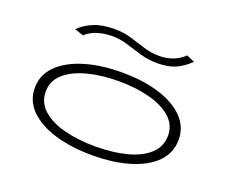

<svg xmlns="http://www.w3.org/2000/svg" viewBox="-111 -845 1223 1029"><g transform="rotate(20 500.0 -330.5)"><path d="M499 8Q378 8 285 -20Q192 -48 139 -100.5Q86 -153 86 -227Q86 -301 139 -354Q192 -407 285 -435.5Q378 -464 499 -464Q619 -464 711 -435.5Q803 -407 854.5 -354Q906 -301 906 -228Q906 -154 854.5 -101Q803 -48 711 -20Q619 8 499 8ZM499 -42Q597 -42 675.5 -62.5Q754 -83 799 -124.5Q844 -166 845 -228Q845 -290 799.5 -331Q754 -372 675.5 -393Q597 -414 499 -414Q400 -414 320.5 -393Q241 -372 194.5 -331Q148 -290 148 -228Q148 -166 194.5 -124.5Q241 -83 320.5 -62.5Q400 -42 499 -42ZM794 -669 840 -649Q798 -608 756 -591.5Q714 -575 658 -575Q605 -575 559 -588.5Q513 -602 470.5 -615.5Q428 -629 383 -629Q339 -629 300.5 -617.5Q262 -606 232 -579L182 -596Q215 -629 263.5 -649Q312 -669 382 -669Q434 -669 478 -655.5Q522 -642 564.5 -628.5Q607 -615 655 -615Q694 -615 729.5 -628Q765 -641 794 -669Z"/></g></svg>

Font: Inconsolata UltraExpanded Light
Style: Regular
Weight: 300
Width: 9
Monospace: yes
Designer: Raph Levien, Cyreal, Brenton Simpson
Foundry: Raph Levien, Cyreal, Google
Version: Version 3.001; ttfautohint (v1.8.2.53-6de2)